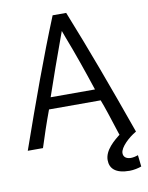

<svg xmlns="http://www.w3.org/2000/svg" viewBox="-96 -761 795 1032"><g transform="rotate(-10 301.0 -244.5)"><path d="M527 203C449 203 420 171 420 126C420 73 472 28 517 -5H594V3C557 24 505 71 505 103C505 126 523 136 546 136C557 136 572 133 585 128L592 191C576 197 549 203 527 203ZM597 2H506C474 -98 454 -159 439 -197H157C131 -127 109 -61 89 2H6C98 -260 176 -476 264 -692H338C425 -475 504 -260 597 2ZM419 -260C384 -366 348 -470 311 -565L296 -606H300L285 -565C250 -469 213 -366 177 -260Z"/></g></svg>

Font: Repo Regular
Style: Regular
Weight: 400
Designer: Stefan Peev
Foundry: Context Ltd
Version: Version 1.502